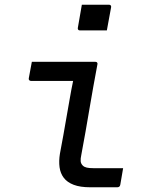

<svg xmlns="http://www.w3.org/2000/svg" viewBox="-20 -794 640 814"><path d="M115 -532Q160 -532 204.5 -532Q249 -532 294 -532Q339 -532 384 -532Q387 -532 389 -531Q391 -530 392.5 -527.5Q394 -525 393 -521Q384 -473 375.5 -426Q367 -379 359 -331Q351 -283 342.5 -235Q334 -187 325 -139Q321 -121 322 -110.5Q323 -100 331 -92Q337 -86 347.5 -83.5Q358 -81 376 -81Q402 -81 431.5 -81Q461 -81 486 -81H502Q499 -63 496 -46Q493 -29 490 -11Q489 -5 485.5 -2.5Q482 0 477 0Q471 0 452 0Q433 0 408.5 0Q384 0 363 0Q320 0 292.5 -10.5Q265 -21 250.5 -40Q236 -59 232.5 -85Q229 -111 234 -142Q242 -182 248.5 -220.5Q255 -259 262 -297.5Q269 -336 275.5 -374.5Q282 -413 290 -451H272Q245 -451 218.5 -451Q192 -451 165 -451Q138 -451 111 -451Q107 -451 104 -454Q101 -457 102 -462Q105 -479 108.5 -497Q112 -515 115 -532ZM327 -774Q341 -774 355.5 -774Q370 -774 384.5 -774Q399 -774 413.5 -774Q428 -774 442 -774Q447 -774 449.5 -771Q452 -768 451 -763L433 -665Q419 -665 405 -665Q391 -665 376 -665Q361 -665 347 -665Q333 -665 319 -665Q314 -665 311.5 -668Q309 -671 310 -676Z"/></svg>

Font: Rec Mono Linear
Style: Italic
Weight: 400
Italic angle: -10°
Monospace: yes
Version: Version 1.085; ttfautohint (v1.8.4.7-5d5b)